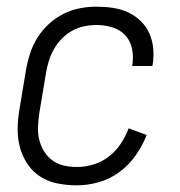

<svg xmlns="http://www.w3.org/2000/svg" viewBox="-20 -548 540 576"><path d="M211 8Q181 8 153 2.5Q125 -3 102 -17.5Q79 -32 63.5 -54.5Q48 -77 40.5 -103.5Q33 -130 33 -159Q33 -188 38 -218L58 -338Q62 -362 70 -387Q78 -412 92 -434.5Q106 -457 126 -475.5Q146 -494 169.5 -506Q193 -518 218.5 -523Q244 -528 269 -528Q294 -528 318 -524.5Q342 -521 363 -511.5Q384 -502 401 -486Q418 -470 427.5 -449Q437 -428 439.5 -404Q442 -380 438 -355Q438 -354 437.5 -352.5Q437 -351 437 -350H377Q377 -351 377 -352Q377 -353 377 -353Q381 -378 376 -402Q371 -426 355.5 -442.5Q340 -459 317 -466Q294 -473 269 -473Q251 -473 232 -469Q213 -465 196 -455.5Q179 -446 165 -431.5Q151 -417 141.5 -400Q132 -383 126.5 -365Q121 -347 118 -329L98 -209Q95 -188 94 -168Q93 -148 97.5 -129.5Q102 -111 112 -94.5Q122 -78 137 -67Q152 -56 171 -51.5Q190 -47 211 -47Q235 -47 260 -54.5Q285 -62 306 -78Q327 -94 342 -116.5Q357 -139 366 -163L420 -143Q408 -112 387.5 -82.5Q367 -53 338.5 -32Q310 -11 276.5 -1.5Q243 8 211 8Z"/></svg>

Font: Iosevka SS04 Light
Style: Italic
Weight: 300
Italic angle: -9°
Monospace: yes
Designer: Belleve Invis
Foundry: Belleve Invis
Version: Version 19.0.0; ttfautohint (v1.8.4)